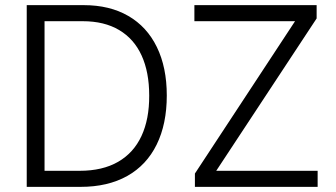

<svg xmlns="http://www.w3.org/2000/svg" viewBox="-20 -727 1309 747"><path d="M84 0V-707H305.7Q406.7 -707 479.2 -665Q551.8 -623 590.3 -543.9Q628.9 -464.8 628.9 -355.5Q628.9 -244.6 589.6 -164.6Q550.3 -84.5 474.9 -42.2Q399.4 0 293.9 0ZM290 -62.5Q378.9 -62.5 439.5 -97.4Q500 -132.3 530.5 -198Q561 -263.7 560.5 -355.5Q560.5 -446.3 531 -511Q501.5 -575.7 443.6 -610.1Q385.7 -644.5 301.8 -644.5H153.3V-62.5ZM738.3 -51.8 1127.9 -644.5H736.3V-707H1211.9V-655.3L821.3 -62.5H1215.8V0H738.3Z"/></svg>

Font: Pretendard Std Light
Style: Regular
Weight: 300
Designer: Base glyphs from Inter by Rasmus Andersson; Hangeul glyphs from Noto Sans CJK(Source Han Sans) by Jang Soo-young and Kan
Foundry: Kil Hyung-jin
Version: Version 1.309